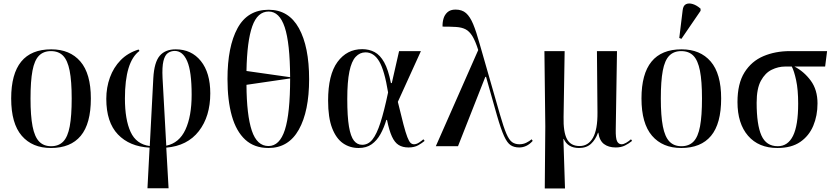

<svg xmlns="http://www.w3.org/2000/svg" viewBox="-20 -824 4696 1082"><path d="M267 10Q162 10 102.5 -59Q43 -128 43 -269Q43 -546 269 -546Q374 -546 433 -477.5Q492 -409 492 -269Q492 -127 435 -58.5Q378 10 267 10ZM268 0Q311 0 336.5 -26.5Q362 -53 373 -112Q384 -171 384 -269Q384 -367 372.5 -425.5Q361 -484 335.5 -510Q310 -536 267 -536Q225 -536 199.5 -510Q174 -484 163 -425.5Q152 -367 152 -269Q152 -171 163.5 -112Q175 -53 200.5 -26.5Q226 0 268 0Z M811 237 823 8Q710 2 644.5 -66.5Q579 -135 579 -267Q579 -331 599.5 -387.5Q620 -444 660 -485Q700 -526 761 -545L766 -537Q684 -477 684 -269Q684 -150 716 -80.5Q748 -11 824 -1L844 -384Q849 -473 880 -509.5Q911 -546 970 -546Q1059 -546 1112 -480Q1165 -414 1165 -298Q1165 -168 1100.5 -85Q1036 -2 917 8L930 237ZM896 -385 917 -3Q990 -18 1025 -93.5Q1060 -169 1060 -290Q1060 -421 1035 -479Q1010 -537 965 -537Q943 -537 926 -525Q909 -513 901 -480Q893 -447 896 -385Z M1493 10Q1413 10 1362 -37Q1311 -84 1286.5 -171Q1262 -258 1262 -379Q1262 -561 1318.5 -665Q1375 -769 1494 -769Q1607 -769 1664.5 -665Q1722 -561 1722 -378Q1722 -197 1664 -93.5Q1606 10 1493 10ZM1615 -389Q1614 -582 1584.5 -670.5Q1555 -759 1494 -759Q1431 -759 1401.5 -675.5Q1372 -592 1369 -424ZM1493 -1Q1556 -1 1585.5 -92.5Q1615 -184 1615 -382L1369 -346Q1370 -175 1399 -88Q1428 -1 1493 -1Z M2001 10Q1951 10 1912.5 -17Q1874 -44 1851.5 -102.5Q1829 -161 1829 -257Q1829 -403 1882 -475Q1935 -547 2021 -547Q2060 -547 2091 -530.5Q2122 -514 2145 -473Q2168 -432 2183 -356H2188L2229 -536H2352L2222 -250Q2241 -171 2253.5 -123.5Q2266 -76 2275.5 -51.5Q2285 -27 2293.5 -19Q2302 -11 2313 -11Q2327 -11 2342 -21Q2357 -31 2366 -39L2373 -30Q2359 -18 2337 -5.5Q2315 7 2282 7Q2249 7 2226.5 -7Q2204 -21 2188.5 -55Q2173 -89 2161 -148H2157Q2144 -104 2124 -68Q2104 -32 2074.5 -11Q2045 10 2001 10ZM2021 -8Q2055 -8 2079 -38Q2103 -68 2124 -133Q2145 -198 2167 -303Q2147 -427 2117 -478Q2087 -529 2040 -529Q2008 -529 1984.5 -504Q1961 -479 1949 -421Q1937 -363 1937 -266Q1937 -167 1946.5 -111Q1956 -55 1974.5 -31.5Q1993 -8 2021 -8Z M2436 0 2675 -542Q2659 -593 2642 -620.5Q2625 -648 2603.5 -659Q2582 -670 2550.5 -672Q2519 -674 2474 -674Q2473 -696 2479 -718Q2485 -740 2501.5 -755Q2518 -770 2547 -770Q2584 -770 2606.5 -750Q2629 -730 2646.5 -688Q2664 -646 2683 -577L2797 -180Q2818 -107 2833.5 -71Q2849 -35 2866 -23Q2883 -11 2907 -11Q2928 -11 2945.5 -19.5Q2963 -28 2976 -39L2982 -30Q2949 7 2906 7Q2877 7 2857.5 -6Q2838 -19 2820.5 -57.5Q2803 -96 2781 -172L2719 -391H2715L2561 0Z M3050 238 3053 -112 3048 -536H3162L3156 -166Q3154 -80 3175 -40.5Q3196 -1 3246 -1Q3295 -1 3321.5 -47.5Q3348 -94 3347 -191L3344 -536H3457L3450 -95Q3449 -45 3457.5 -28Q3466 -11 3483 -11Q3494 -11 3508 -19Q3522 -27 3536 -39L3542 -30Q3524 -15 3502 -4Q3480 7 3450 7Q3409 7 3383.5 -12.5Q3358 -32 3352 -76H3350Q3336 -37 3310.5 -13.5Q3285 10 3243 10Q3180 10 3157 -41H3155L3164 238Z M3819 10Q3714 10 3654.5 -59Q3595 -128 3595 -269Q3595 -546 3821 -546Q3926 -546 3985 -477.5Q4044 -409 4044 -269Q4044 -127 3987 -58.5Q3930 10 3819 10ZM3820 0Q3863 0 3888.5 -26.5Q3914 -53 3925 -112Q3936 -171 3936 -269Q3936 -367 3924.5 -425.5Q3913 -484 3887.5 -510Q3862 -536 3819 -536Q3777 -536 3751.5 -510Q3726 -484 3715 -425.5Q3704 -367 3704 -269Q3704 -171 3715.5 -112Q3727 -53 3752.5 -26.5Q3778 0 3820 0ZM3820 -605 3808 -610 3827 -766Q3830 -793 3846 -800.5Q3862 -808 3884.5 -801Q3907 -794 3928 -775V-763Z M4361 10Q4255 10 4195.5 -59Q4136 -128 4136 -249Q4136 -353 4175.5 -416Q4215 -479 4282 -507.5Q4349 -536 4432 -536H4641L4630 -449H4457Q4511 -421 4549 -369.5Q4587 -318 4587 -241Q4587 -172 4563 -115Q4539 -58 4489.5 -24Q4440 10 4361 10ZM4363 0Q4420 0 4449 -58.5Q4478 -117 4478 -240Q4478 -319 4466.5 -372Q4455 -425 4442 -449H4404Q4366 -449 4329 -431Q4292 -413 4268 -369Q4244 -325 4244 -245Q4244 -121 4271 -60.5Q4298 0 4363 0Z"/></svg>

Font: Noto Serif Display SemiCondensed Medium
Style: Regular
Weight: 500
Width: 4
Designer: Monotype Design Team
Foundry: Monotype Imaging Inc.
Version: Version 2.009